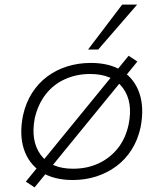

<svg xmlns="http://www.w3.org/2000/svg" viewBox="-20 -773 709 833"><path d="M296 8Q212 8 158 -27.5Q104 -63 83.5 -126.5Q63 -190 80 -273Q92 -327 119 -369.5Q146 -412 185 -441Q224 -470 272 -485Q320 -500 374 -500Q458 -500 511.5 -464.5Q565 -429 585.5 -366.5Q606 -304 590 -221Q578 -166 551 -123.5Q524 -81 485 -52Q446 -23 398 -7.5Q350 8 296 8ZM297 -41Q358 -41 407.5 -64Q457 -87 491 -129.5Q525 -172 538 -233Q558 -330 513.5 -391Q469 -452 371 -452Q312 -452 262 -429.5Q212 -407 178.5 -364Q145 -321 131 -261Q112 -163 156 -102Q200 -41 297 -41ZM130 40 92 15 538 -531 576 -506ZM362 -558 510 -753H575L406 -558Z"/></svg>

Font: Nunito Sans 7pt SemiExpanded ExtraLight
Style: Italic
Weight: 250
Width: 6
Italic angle: -9°
Designer: Vernon Adams
Foundry: Vernon Adams
Version: Version 3.101;gftools[0.9.27]